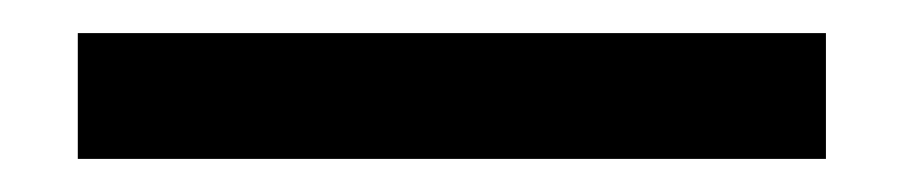

<svg xmlns="http://www.w3.org/2000/svg" viewBox="-20 72 546 116"><path d="M27 168V92H479V168Z"/></svg>

Font: IBM Plex Sans Condensed Text
Style: Regular
Weight: 450
Width: 3
Designer: Mike Abbink, Paul van der Laan, Pieter van Rosmalen
Foundry: Bold Monday
Version: Version 1.1